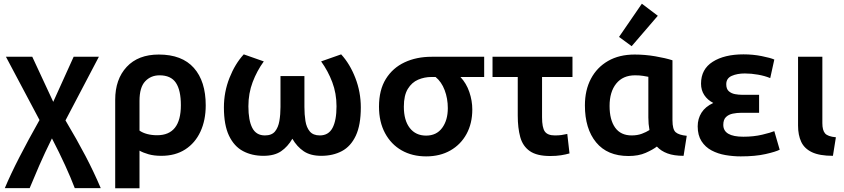

<svg xmlns="http://www.w3.org/2000/svg" viewBox="-20 -830 4548 1035"><path d="M6 184Q37 110 84.5 17.5Q132 -75 193 -183L12 -524H154L267 -281L377 -524H513L333 -181Q396 -75 441 11Q486 97 523 184H383Q362 129 331 61Q300 -7 260 -84Q220 -3 191.5 62.5Q163 128 140 184Z M601 185V-292Q601 -403 663 -469.5Q725 -536 836 -536Q961 -536 1025 -464Q1089 -392 1089 -262Q1089 -182 1060.5 -120.5Q1032 -59 978.5 -24.5Q925 10 850 10Q810 10 780.5 1.5Q751 -7 732 -18V185ZM827 -101Q955 -101 955 -263Q955 -344 928 -384Q901 -424 840 -424Q793 -424 762.5 -391.5Q732 -359 732 -286V-126Q749 -114 773.5 -107.5Q798 -101 827 -101Z M1400 10Q1338 10 1290 -15.5Q1242 -41 1214.5 -98.5Q1187 -156 1187 -251Q1187 -334 1217 -410Q1247 -486 1294 -537L1402 -499Q1365 -448 1342 -387.5Q1319 -327 1319 -257Q1319 -181 1340 -140.5Q1361 -100 1408 -100Q1445 -100 1462.5 -121.5Q1480 -143 1486 -178Q1492 -213 1492 -253V-420H1621V-253Q1621 -213 1626.5 -178Q1632 -143 1650 -121.5Q1668 -100 1704 -100Q1751 -100 1772.5 -140.5Q1794 -181 1794 -257Q1794 -327 1771 -387.5Q1748 -448 1711 -499L1819 -537Q1866 -486 1895.5 -410Q1925 -334 1925 -251Q1925 -156 1898 -98.5Q1871 -41 1823 -15.5Q1775 10 1712 10Q1654 10 1617.5 -14.5Q1581 -39 1556 -82Q1531 -39 1495 -14.5Q1459 10 1400 10Z M2277 13Q2202 13 2145 -19.5Q2088 -52 2055.5 -112.5Q2023 -173 2023 -255Q2023 -345 2060 -404.5Q2097 -464 2161 -494Q2225 -524 2307 -524H2590V-415H2462Q2494 -381 2510 -334Q2526 -287 2526 -240Q2526 -165 2495 -108Q2464 -51 2408 -19Q2352 13 2277 13ZM2277 -99Q2333 -99 2363.5 -140.5Q2394 -182 2394 -247Q2394 -299 2377 -344Q2360 -389 2328 -415H2306Q2268 -415 2234 -400.5Q2200 -386 2178.5 -351Q2157 -316 2157 -255Q2157 -181 2189 -140Q2221 -99 2277 -99Z M2946 11Q2874 11 2836 -15.5Q2798 -42 2784.5 -91Q2771 -140 2771 -207V-415H2635V-524H3066V-415H2902V-198Q2902 -142 2917 -121Q2932 -100 2971 -100Q2991 -100 3006 -102Q3021 -104 3038 -108L3050 -3Q3029 3 3004 7Q2979 11 2946 11Z M3368 11Q3254 11 3193.5 -62.5Q3133 -136 3133 -262Q3133 -344 3165.5 -405.5Q3198 -467 3258 -501.5Q3318 -536 3401 -536Q3457 -536 3512.5 -526.5Q3568 -517 3605 -505V-182Q3605 -132 3622.5 -117Q3640 -102 3682 -98L3665 10Q3613 10 3578 -3Q3543 -16 3521 -40Q3499 -23 3460.5 -6Q3422 11 3368 11ZM3385 -100Q3416 -100 3440 -109Q3464 -118 3481 -129Q3475 -161 3475 -197V-416Q3464 -418 3446.5 -421Q3429 -424 3403 -424Q3338 -424 3302 -379.5Q3266 -335 3266 -259Q3266 -184 3296 -142Q3326 -100 3385 -100ZM3385 -581 3317 -631 3440 -810 3526 -745Z M3973 13Q3932 13 3891 6Q3850 -1 3816 -19Q3782 -37 3761.5 -69Q3741 -101 3741 -149Q3741 -190 3761.5 -222.5Q3782 -255 3825 -275Q3794 -291 3776.5 -317.5Q3759 -344 3759 -379Q3759 -457 3822 -497Q3885 -537 3988 -537Q4039 -537 4086.5 -527.5Q4134 -518 4154 -509L4132 -409Q4103 -421 4066.5 -427.5Q4030 -434 3995 -434Q3954 -434 3924.5 -421Q3895 -408 3895 -376Q3895 -350 3909 -338Q3923 -326 3942.5 -322.5Q3962 -319 3979 -319H4072V-222H3976Q3953 -222 3930.5 -217.5Q3908 -213 3893.5 -199Q3879 -185 3879 -157Q3879 -93 3987 -93Q4043 -93 4089 -104Q4135 -115 4154 -123L4183 -23Q4162 -12 4107 0.5Q4052 13 3973 13Z M4470 10Q4398 10 4357 -9.5Q4316 -29 4299 -65.5Q4282 -102 4282 -153V-524H4413V-166Q4413 -128 4427.5 -111Q4442 -94 4486 -90Z"/></svg>

Font: Ubuntu Sans
Style: Bold
Weight: 700
Designer: Dalton Maag Ltd
Foundry: Dalton Maag Ltd
Version: Version 1.006; ttfautohint (v1.8.4.7-5d5b)